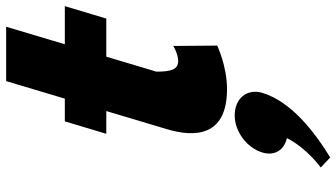

<svg xmlns="http://www.w3.org/2000/svg" viewBox="-255 -489 1095 625"><g transform="rotate(-90 292.5 -176.5)"><path d="M229.4 40C284.4 40 317.6 80 302.7 130C274.8 223 177.2 299 92.4 351L59.7 320C59.7 320 122.8 275 155.4 210C116.3 201 96.6 170 108.6 130C123.5 80 176.6 40 229.4 40ZM283.9 -513H209.9L169.5 -378H243.5L184.6 -181C157.4 -90 160 15 315 15C390.1 15 456.6 -17 456.6 -17L455.4 -160C455.4 -160 429.6 -144 406.6 -144C378.6 -144 371.8 -167 371.8 -215L420.5 -378H544.6L585 -513H460.9L518 -704H341Z"/></g></svg>

Font: Hussar
Style: BdSuprExtOblThree
Weight: 700
Foundry: Cannot Into Space Fonts
Version: Version 2.00